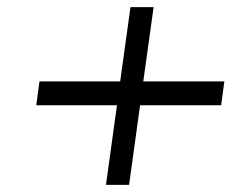

<svg xmlns="http://www.w3.org/2000/svg" viewBox="-20 -520 660 540"><path d="M611 -291 602 -224H374L343 0H278L309 -224H82L91 -291H318L347 -500H412L383 -291Z"/></svg>

Font: Fivo Sans Modern
Style: Italic
Weight: 400
Designer: Alexander Slobzheninov
Foundry: Alexander Slobzheninov
Version: 1.0